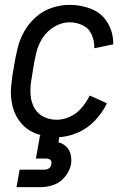

<svg xmlns="http://www.w3.org/2000/svg" viewBox="-20 -558 540 792"><path d="M48 214 61 142H161Q188 142 192 119Q196 96 169 96H128L141 24L145 0H226L221 29Q240 34 253.5 47Q267 60 271.5 79.5Q276 99 273 119Q268 146 249 170Q230 194 203 204Q176 214 148 214ZM214 8Q171 8 132.5 -5.5Q94 -19 68 -49Q42 -79 32 -119Q22 -159 26 -202Q30 -245 38 -287Q44 -323 52.5 -359Q61 -395 80 -428.5Q99 -462 128.5 -488Q158 -514 194.5 -526Q231 -538 267 -538Q315 -538 358 -520.5Q401 -503 424.5 -463Q448 -423 447 -375L369 -359Q370 -388 358.5 -414.5Q347 -441 321.5 -453.5Q296 -466 267 -466Q235 -466 204.5 -448Q174 -430 155.5 -401Q137 -372 129.5 -340Q122 -308 117 -276Q112 -248 108 -219.5Q104 -191 106.5 -163Q109 -135 122.5 -111.5Q136 -88 160.5 -76Q185 -64 214 -64Q242 -64 269.5 -77Q297 -90 317 -113.5Q337 -137 350 -164L421 -132Q402 -92 370 -59Q338 -26 296.5 -9Q255 8 214 8Z"/></svg>

Font: Iosevka SS08
Style: Italic
Weight: 400
Italic angle: -10°
Monospace: yes
Designer: Belleve Invis
Foundry: Belleve Invis
Version: 2.1.0; ttfautohint (v1.8.2)